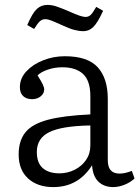

<svg xmlns="http://www.w3.org/2000/svg" viewBox="-20 -748 568 782"><path d="M197 14Q133 14 94.5 -21Q56 -56 56 -119Q56 -175 83.5 -209Q111 -243 174.5 -260Q238 -277 348 -282V-356Q348 -419 318.5 -446.5Q289 -474 234 -474Q203 -474 175 -464.5Q147 -455 133 -441Q148 -417 154 -404.5Q160 -392 160 -384Q160 -367 145.5 -355.5Q131 -344 111 -344Q88 -344 74.5 -356.5Q61 -369 61 -393Q61 -429 87.5 -457.5Q114 -486 156 -502.5Q198 -519 244 -519Q337 -519 378 -474Q419 -429 419 -345V-95Q419 -41 467 -41Q489 -41 517 -52L528 -21Q511 -5 487 4.5Q463 14 441 14Q404 14 381 -8Q358 -30 355 -75Q299 14 197 14ZM222 -42Q255 -42 284 -56.5Q313 -71 330.5 -96.5Q348 -122 348 -156V-237Q232 -235 181 -210Q130 -185 130 -129Q130 -84 154.5 -63Q179 -42 222 -42ZM320 -621Q303 -621 283.5 -626Q264 -631 236 -644Q203 -659 188.5 -664.5Q174 -670 165 -670Q152 -670 142.5 -661.5Q133 -653 119 -630L91 -646Q112 -695 130 -711.5Q148 -728 173 -728Q190 -728 207.5 -722.5Q225 -717 258 -703Q289 -689 304.5 -684Q320 -679 328 -679Q340 -679 348.5 -686.5Q357 -694 372 -720L400 -704Q377 -654 359.5 -637.5Q342 -621 320 -621Z"/></svg>

Font: Literata 12pt Light
Style: Regular
Weight: 300
Designer: Latin by Veronika Burian and Jose Scaglione. Greek by Irene Vlachou. Cyrillic by Vera Evstafieva.
Foundry: TypeTogether
Version: Version 3.002